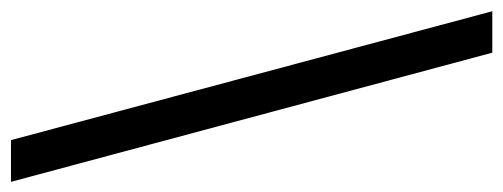

<svg xmlns="http://www.w3.org/2000/svg" viewBox="-318 -530 940 359"><g transform="rotate(-90 152.5 -350.0)"><path d="M-7.5 -800H70.5L311.5 100H234Z"/></g></svg>

Font: AF Albert Sans Medium
Style: Regular
Weight: 500
Designer: Andreas Rasmussen
Foundry: a.Foundry
Version: Version 1.300;Glyphs 3.2 (3231)